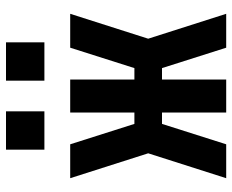

<svg xmlns="http://www.w3.org/2000/svg" viewBox="-87 -687 774 640"><g transform="rotate(-90 300.0 -367.0)"><path d="M574 0H461L393 -214H355V0H245V-214H207L139 0H26L109 -260L26 -520H139L207 -306H245V-520H355V-306H393L461 -520H574L491 -260ZM479 -606H351V-734H479ZM121 -606V-734H249V-606Z"/></g></svg>

Font: Iosevka SS04 Extended
Style: Bold
Weight: 700
Width: 7
Monospace: yes
Designer: Belleve Invis
Foundry: Belleve Invis
Version: Version 19.0.0; ttfautohint (v1.8.4)